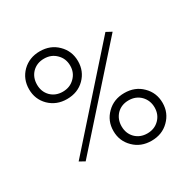

<svg xmlns="http://www.w3.org/2000/svg" viewBox="-160 -869 1036 1038"><g transform="rotate(-30 358.0 -350.0)"><path d="M215.8 -413.1Q150.4 -413.1 106.4 -456.1Q63.5 -499 63.5 -561.5Q63.5 -625 106.4 -668Q150.4 -710.9 215.8 -710.9Q282.2 -710.9 325.2 -668Q369.1 -625 369.1 -561.5Q369.1 -499 326.2 -456.1Q283.2 -413.1 215.8 -413.1ZM215.8 -459Q260.7 -459 290 -488.3Q320.3 -517.6 320.3 -561.5Q320.3 -606.4 290 -635.7Q260.7 -665 215.8 -665Q170.9 -665 141.6 -635.7Q113.3 -606.4 113.3 -561.5Q113.3 -517.6 141.6 -488.3Q170.9 -459 215.8 -459ZM100.6 -89.8Q219.7 -223.6 576.2 -624Q585 -619.1 610.4 -605.5Q491.2 -471.7 133.8 -71.3Q126 -76.2 100.6 -89.8ZM499 10.7Q432.6 10.7 389.6 -32.2Q345.7 -75.2 345.7 -137.7Q345.7 -201.2 389.6 -244.1Q432.6 -287.1 499 -287.1Q565.4 -287.1 608.4 -244.1Q652.3 -201.2 652.3 -137.7Q652.3 -75.2 608.4 -32.2Q565.4 10.7 499 10.7ZM499 -35.2Q543.9 -35.2 573.2 -64.5Q602.5 -93.8 602.5 -137.7Q602.5 -181.6 573.2 -211.9Q543.9 -241.2 499 -241.2Q454.1 -241.2 424.8 -211.9Q396.5 -181.6 396.5 -137.7Q396.5 -93.8 424.8 -64.5Q454.1 -35.2 499 -35.2Z"/></g></svg>

Font: LeFont
Style: ExtraLight
Weight: 200
Designer: Leryon MEDIA
Version: Version 1.0